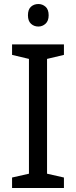

<svg xmlns="http://www.w3.org/2000/svg" viewBox="-20 -935 379 955"><path d="M298 0H40V-52L124 -71V-642L40 -662V-714H298V-662L214 -642V-71L298 -52ZM171 -915Q191 -915 206.5 -901.5Q222 -888 222 -859Q222 -831 206.5 -817Q191 -803 171 -803Q149 -803 134 -817Q119 -831 119 -859Q119 -888 134 -901.5Q149 -915 171 -915Z"/></svg>

Font: Noto Sans Chorasmian
Style: Regular
Weight: 400
Designer: Federico Parra Barrios
Foundry: Google LLC
Version: Version 1.004; ttfautohint (v1.8.4.7-5d5b)